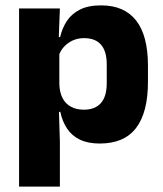

<svg xmlns="http://www.w3.org/2000/svg" viewBox="-20 -523 606 715"><path d="M351.5 11.5Q307.5 11.5 277.5 -3Q247.5 -17.5 229.8 -44.2Q212 -71 204.5 -106.5H165L201 -209.5Q202 -179 212.8 -158Q223.5 -137 243.8 -125.8Q264 -114.5 292 -114.5Q334 -114.5 355.8 -139.2Q377.5 -164 377.5 -213V-283Q377.5 -332 356.2 -356.5Q335 -381 293 -381Q269.5 -381 250.2 -372Q231 -363 217.8 -348.2Q204.5 -333.5 198.5 -314.5L163.5 -385H204Q211.5 -418 229 -444.8Q246.5 -471.5 277.5 -487.2Q308.5 -503 356.5 -503Q442.5 -503 486.8 -446.8Q531 -390.5 531 -278V-218Q531 -104.5 486.8 -46.5Q442.5 11.5 351.5 11.5ZM203 172H51V-491.5H203L198 -359L201 -341.5V-152.5L199 -126.5L203 5Z"/></svg>

Font: Anek Malayalam
Style: Bold
Weight: 700
Version: Version 1.003